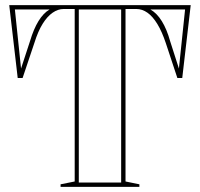

<svg xmlns="http://www.w3.org/2000/svg" viewBox="-20 -728 779 748"><path d="M216 0V-10L271 -21V-693H228Q206 -693 185 -678.5Q164 -664 146 -635Q128 -606 114 -561L68 -424H49L16 -708H723L690 -424H671L626 -560Q611 -605 593 -634.5Q575 -664 554.5 -678.5Q534 -693 511 -693H469V-21L523 -10V0ZM62 -461 97 -568Q111 -615 130 -646Q149 -677 173 -691H38ZM287 -17H452V-691H287ZM677 -461 701 -691H566Q591 -677 610.5 -645.5Q630 -614 643 -567Z"/></svg>

Font: Kalnia Glaze Thin SemiBold
Style: Regular
Weight: 600
Version: Version 1.110